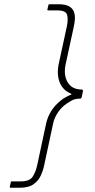

<svg xmlns="http://www.w3.org/2000/svg" viewBox="-20 -768 449 905"><path d="M26 112 31 91Q31 89 32 88Q33 87 36 87H78Q119 87 133.5 65.5Q148 44 155 12L197 -184Q202 -208 213.5 -230.5Q225 -253 242 -271.5Q259 -290 278 -303Q286 -308 297.5 -314Q309 -320 313 -321Q316 -322 316.5 -324Q317 -326 314 -327Q289 -337 274 -357Q259 -377 254.5 -404.5Q250 -432 256 -463L295 -643Q302 -676 296.5 -697.5Q291 -719 250 -719H208Q205 -719 204 -720Q203 -721 203 -722L208 -743Q208 -745 209.5 -746.5Q211 -748 214 -748H256Q288 -748 305 -738.5Q322 -729 328 -713.5Q334 -698 333 -679.5Q332 -661 328 -643L289 -463Q279 -414 299 -380Q319 -346 366 -346Q368 -346 370 -343.5Q372 -341 371 -339L366 -314Q365 -310 363.5 -306.5Q362 -303 356 -303Q334 -303 319.5 -295Q305 -287 292 -278Q270 -263 253 -238Q236 -213 230 -184L188 12Q183 36 172 60Q161 84 138 100.5Q115 117 72 117H30Q27 117 26.5 115Q26 113 26 112Z"/></svg>

Font: Glory Thin Thin
Style: Italic
Weight: 250
Italic angle: -12°
Version: Version 1.011